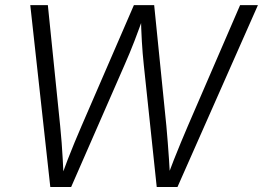

<svg xmlns="http://www.w3.org/2000/svg" viewBox="-20 -748 1052 768"><path d="M181.2 0 101.1 -727.5H171.4L220.7 -244.1Q224.1 -211.4 226.6 -177.7Q229 -144 231 -110.1Q232.9 -76.2 234.4 -40.5H225.1Q237.8 -76.2 251 -110.1Q264.2 -144 278.1 -177.7Q292 -211.4 306.2 -244.1L515.6 -727.5H596.7L645.5 -244.1Q648.4 -211.4 651.1 -177.7Q653.8 -144 656 -110.1Q658.2 -76.2 660.2 -40.5H649.4Q662.6 -76.2 676 -110.1Q689.5 -144 703.4 -177.7Q717.3 -211.4 731.4 -244.1L940.4 -727.5H1011.7L689.9 0H606.9L555.2 -487.8Q550.3 -533.2 547.4 -582.5Q544.4 -631.8 543.5 -692.4H557.6Q537.1 -634.3 518.1 -584.7Q499 -535.2 478 -487.8L264.6 0Z"/></svg>

Font: Inter 16pt Light
Style: Italic
Weight: 300
Italic angle: -9.3988°
Version: Version 4.001;git-66647c0bb